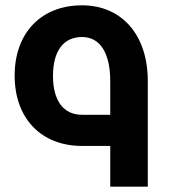

<svg xmlns="http://www.w3.org/2000/svg" viewBox="-20 -701 649 721"><path d="M288 -681C134 -681 35 -577 35 -417C35 -257 134 -153 288 -153H394V0H535V-397C535 -569 438 -681 288 -681ZM394 -270H288C218 -270 179 -323 179 -416C179 -509 218 -562 288 -562C356 -562 394 -502 394 -396Z"/></svg>

Font: Hejaz SemiBold
Style: Regular
Weight: 600
Designer: Bandar Raffah (Arabic) and Santiago Orozco (Latin)
Foundry: Caramella and Typemade
Version: Version 1.010;hotconv 1.0.109;makeotfexe 2.5.65596